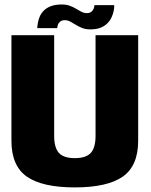

<svg xmlns="http://www.w3.org/2000/svg" viewBox="-20 -832 674 856"><path d="M313.5 3.5Q458.5 3.5 527.2 -44.5Q596 -92.5 596 -204.5V-675H406V-226Q406 -173.5 384.8 -150.2Q363.5 -127 313.5 -127Q263.5 -127 242.5 -150.5Q221.5 -174 221.5 -226V-675H31V-204.5Q31 -92.5 99.8 -44.5Q168.5 3.5 313.5 3.5ZM382.5 -701Q411 -701 429.8 -709Q448.5 -717 460.2 -729.5Q472 -742 478.2 -756.5Q484.5 -771 487.2 -785Q490 -799 489 -809H401Q401 -802.5 397.8 -793.8Q394.5 -785 386.8 -779.2Q379 -773.5 367.5 -773.5Q355 -773.5 343.5 -779.2Q332 -785 319.5 -792.8Q307 -800.5 291.5 -806.2Q276 -812 255 -812Q226.5 -812 207 -804.5Q187.5 -797 175.5 -785Q163.5 -773 157.2 -758.2Q151 -743.5 148.8 -730Q146.5 -716.5 146 -706.5H235Q235.5 -713 238.2 -721.5Q241 -730 248.5 -736Q256 -742 269.5 -742Q281.5 -742 293.2 -735.8Q305 -729.5 317.8 -721.5Q330.5 -713.5 346 -707.2Q361.5 -701 382.5 -701Z"/></svg>

Font: Anybody SemiCondensed ExtraBold
Style: Regular
Weight: 800
Width: 4
Version: Version 1.113;gftools[0.9.25]